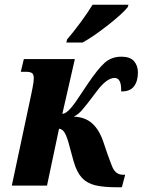

<svg xmlns="http://www.w3.org/2000/svg" viewBox="-20 -786 604 813"><path d="M292 -102 275 -164Q265 -204 255 -222Q245 -240 230 -241L179 0H30L112 -385Q113 -391 118 -415Q123 -439 123 -455Q123 -471 115.5 -476.5Q108 -482 89 -482H68L81 -536H297L244 -304Q266 -304 304 -360Q315 -377 351 -430Q394 -494 423 -520Q452 -546 494 -546Q531 -546 547.5 -527Q564 -508 564 -479Q564 -442 547 -420Q530 -398 493 -399Q495 -456 465 -456Q431 -456 387 -396Q346 -341 328 -320.5Q310 -300 292 -292Q338 -291 368.5 -265Q399 -239 417 -187L435 -134Q449 -95 455.5 -79.5Q462 -64 473 -55Q484 -46 502 -46H510L496 7H478Q418 7 383 -1.5Q348 -10 326.5 -33.5Q305 -57 292 -102ZM264 -619Q290 -649 321 -691Q352 -733 372 -766H524L521 -756Q501 -730 439 -681Q377 -632 330 -606H261Z"/></svg>

Font: Noto Serif CondExtraBold
Style: Italic
Weight: 800
Width: 3
Italic angle: -12°
Designer: Monotype Design Team
Foundry: Monotype Imaging Inc.
Version: Version 1.001